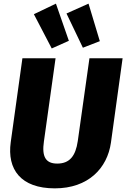

<svg xmlns="http://www.w3.org/2000/svg" viewBox="-20 -1015 693 1054"><path d="M287 -995 166 -937 264 -749 358 -791ZM466 -995 345 -941 435 -753 528 -789ZM653 -695H471L407 -241C395 -158 362 -117 294 -117C230 -117 209 -156 221 -238L285 -695H103L39 -235C18 -85 94 19 281 19C464 19 569 -91 589 -232Z"/></svg>

Font: Fira Sans ExtraBold
Style: Italic
Weight: 800
Italic angle: -8°
Designer: bBox Type GmbH & Carrois Corporate GbR & Edenspiekermann AG
Foundry: bBox Type GmbH & Carrois Corporate GbR & Edenspiekermann AG
Version: Version 4.301;PS 004.301;hotconv 1.0.88;makeotf.lib2.5.64775